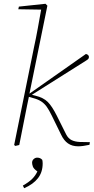

<svg xmlns="http://www.w3.org/2000/svg" viewBox="-20 -768 496 1017"><path d="M55 0 160 -517Q171 -567 180 -617Q189 -667 198 -717L77 -719L80 -733L221 -748L231 -738L136 -272L435 -482Q442 -481 446.5 -476.5Q451 -472 451 -467Q451 -461 448.5 -457Q446 -453 436 -447L149 -266L168 -261Q210 -251 233 -228Q256 -205 281 -155L331 -55Q342 -34 360 -25.5Q378 -17 403 -16L456 -15L454 -1Q436 3 421 5Q406 7 394 7Q362 7 340 -8.5Q318 -24 304 -54L254 -156Q240 -185 227.5 -202.5Q215 -220 198 -231Q181 -242 154 -249L133 -255L123 -207Q113 -155 102.5 -103.5Q92 -52 82 0L61 5ZM108 229 101 215Q133 197 150.5 179.5Q168 162 178 140Q158 126 154 114Q150 102 150 94Q150 82 158.5 74.5Q167 67 177 67Q194 67 204 79Q205 84 205.5 88.5Q206 93 206 98Q206 144 181 176Q156 208 108 229Z"/></svg>

Font: Source Serif Pro ExtraLight
Style: Italic
Weight: 200
Italic angle: -12°
Designer: Frank Grießhammer
Foundry: Adobe Systems Incorporated
Version: Version 3.001;hotconv 1.0.111;makeotfexe 2.5.65597